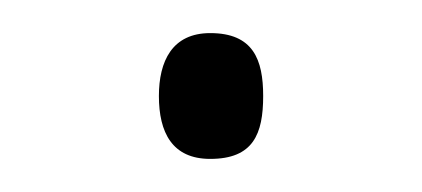

<svg xmlns="http://www.w3.org/2000/svg" viewBox="-20 -153 255 116"><path d="M107 -57C133 -57 139 -72 139 -95C139 -117 133 -133 107 -133C84 -133 76 -116 76 -95C76 -73 84 -57 107 -57Z"/></svg>

Font: Noto Sans Malayalam UI ExtraCondensed ExtraLight
Style: Regular
Weight: 200
Width: 2
Designer: Jelle Bosma - Monotype Design Team
Foundry: Monotype Imaging Inc.
Version: Version 2.104